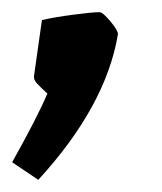

<svg xmlns="http://www.w3.org/2000/svg" viewBox="-40 -150 267 316"><path d="M-20 117Q22 42 38 4Q27 -6 21 -12.5Q15 -19 16 -25L29 -117Q51 -122 82 -126Q113 -130 124 -130Q129 -130 142 -114.5Q155 -99 154 -93Q134 25 23 146Z"/></svg>

Font: Grenze SemiBold
Style: Italic
Weight: 600
Italic angle: -10°
Designer: Renata Polastri
Foundry: Omnibus-Type
Version: Version 1.002; ttfautohint (v1.8)